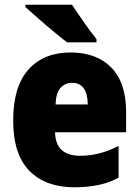

<svg xmlns="http://www.w3.org/2000/svg" viewBox="-20 -786 591 816"><path d="M88 -766V-756Q107 -739 140.5 -709.5Q174 -680 209 -651Q244 -622 265 -606H390V-620Q370 -644 338 -689.5Q306 -735 286 -766ZM36 -274Q36 -130 105 -60Q174 10 296 10Q411 10 484 -31V-166Q404 -124 321 -124Q216 -124 214 -224H516V-310Q516 -435 453 -499Q390 -563 280 -563Q166 -563 101 -490.5Q36 -418 36 -274ZM353 -342H216Q218 -392 237.5 -413Q257 -434 286 -434Q352 -434 353 -342Z"/></svg>

Font: Noto Sans UI SemiCondensed Black
Style: Regular
Weight: 900
Width: 4
Designer: Monotype Design Team
Foundry: Monotype Imaging Inc.
Version: 1.001